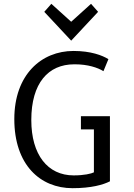

<svg xmlns="http://www.w3.org/2000/svg" viewBox="-20 -972 704 1006"><path d="M249 -952 212 -910 353 -759 494 -910 457 -952 353 -858ZM556 -22V-363H404V-294H472V-69C458 -62 421 -53 366 -53C230 -53 144 -161 144 -343C144 -537 233 -635 369 -635H373C439 -635 492 -618 522 -599L548 -662C516 -682 456 -705 365 -705C197 -705 55 -581 55 -348C55 -108 191 14 360 14C458 14 521 -4 556 -22Z"/></svg>

Font: Repo
Style: Regular
Weight: 400
Designer: Stefan Peev
Foundry: Context Ltd
Version: Version 0.000